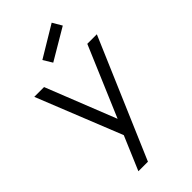

<svg xmlns="http://www.w3.org/2000/svg" viewBox="-294 -857 1124 1124"><g transform="rotate(-45 268.0 -295.0)"><path d="M132 192H211L527 -547H448L263 -111L90 -547H9L221 -18ZM229 -610 422 -724 388 -782 195 -666Z"/></g></svg>

Font: Involve
Style: Regular
Weight: 400
Designer: Stefan Peev
Foundry: Context Ltd.
Version: Version 1.001